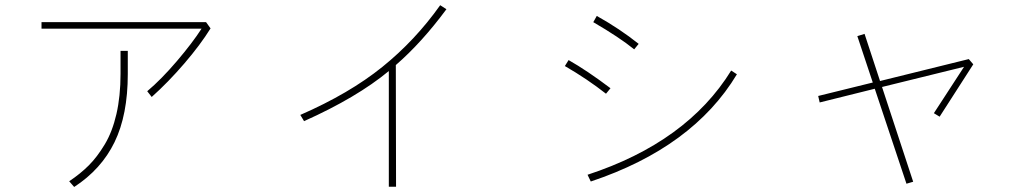

<svg xmlns="http://www.w3.org/2000/svg" viewBox="-20 -705 4040 752"><path d="M142.6 -592.8V-618.2H787.1L804.7 -593.8Q764.6 -529.3 701.7 -456.1Q638.7 -382.8 574.2 -325.2L556.6 -347.7Q611.3 -393.6 672.9 -465.8Q734.4 -538.1 769.5 -592.8ZM251 4.9Q294.9 -24.4 327.6 -57.1Q360.4 -89.8 390.1 -139.2Q419.9 -188.5 436 -258.3Q452.1 -328.1 452.1 -416V-505.9H480.5V-415Q480.5 -254.9 428.7 -148.4Q377 -42 270.5 27.3Z M1156.2 -254.9Q1348.6 -338.9 1477.5 -442.9Q1606.4 -546.9 1704.1 -684.6L1728.5 -668.9Q1631.8 -538.1 1530.3 -450.2L1531.2 26.4H1502.9V-426.8Q1377.9 -323.2 1170.9 -230.5Z M2303.7 -618.2 2317.4 -642.6Q2408.2 -591.8 2481.4 -533.2L2463.9 -511.7Q2406.2 -558.6 2303.7 -618.2ZM2192.4 -446.3 2207 -469.7Q2279.3 -428.7 2371.1 -359.4L2353.5 -337.9Q2280.3 -395.5 2192.4 -446.3ZM2281.2 -20.5Q2670.9 -148.4 2843.8 -428.7L2866.2 -414.1Q2694.3 -127.9 2293.9 5.9Z M3337.9 -563.5 3366.2 -572.3 3426.8 -387.7 3774.4 -473.6 3792 -453.1 3660.2 -248 3637.7 -261.7 3755.9 -443.4 3434.6 -364.3 3556.6 6.8 3530.3 14.6 3406.2 -357.4 3190.4 -303.7 3184.6 -329.1 3398.4 -381.8Z"/></svg>

Font: Gothic A1 Thin
Style: Regular
Weight: 250
Designer: HanYang I&C Co.,Ltd.
Foundry: HanYang I&C Co.,Ltd.
Version: Version 2.50